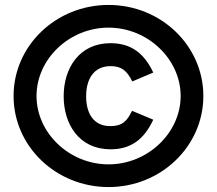

<svg xmlns="http://www.w3.org/2000/svg" viewBox="-20 -734 879 778"><path d="M420 24C632 24 804 -141 804 -345C804 -549 632 -714 420 -714C207 -714 35 -549 35 -345C35 -141 207 24 420 24ZM420 -68C261 -68 128 -195 128 -345C128 -495 261 -622 420 -622C578 -622 712 -495 712 -345C712 -195 578 -68 420 -68ZM428 -129C510 -129 564 -169 601 -249L515 -285C495 -243 475 -223 427 -223C358 -223 329 -276 329 -344C329 -412 359 -466 428 -466C471 -466 494 -449 516 -404L601 -440C565 -517 512 -559 428 -559C301 -559 238 -458 238 -344C238 -230 301 -129 428 -129Z"/></svg>

Font: FREAK Grotesk
Style: Bold
Weight: 700
Designer: La Scuola Open Source
Foundry: La Scuola Open Source
Version: Version 1.000;PS 1.0;hotconv 1.0.72;makeotf.lib2.5.5900